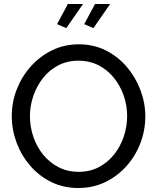

<svg xmlns="http://www.w3.org/2000/svg" viewBox="-20 -937 788 962"><path d="M39 -355Q39 -426 64.5 -490.5Q90 -555 135.5 -605.5Q181 -656 242 -685.5Q303 -715 375 -715Q450 -715 511 -684Q572 -653 616 -601Q660 -549 684 -485Q708 -421 708 -354Q708 -283 683 -218.5Q658 -154 612.5 -103.5Q567 -53 506 -24Q445 5 373 5Q298 5 237 -25Q176 -55 131.5 -106.5Q87 -158 63 -222.5Q39 -287 39 -355ZM374 -76Q431 -76 476 -100Q521 -124 552.5 -164Q584 -204 600.5 -254Q617 -304 617 -355Q617 -409 599.5 -459Q582 -509 549.5 -548.5Q517 -588 472.5 -610.5Q428 -633 374 -633Q317 -633 272 -609.5Q227 -586 195.5 -546Q164 -506 147 -456.5Q130 -407 130 -355Q130 -301 147.5 -250.5Q165 -200 197 -161Q229 -122 274 -99Q319 -76 374 -76ZM312 -796 266 -816 320 -917H396ZM456 -917H532L448 -796L402 -816Z"/></svg>

Font: YasnoRaleway Medium
Style: Regular
Weight: 500
Designer: Matt McInerney, Pablo Impallari, Rodrigo Fuenzalida
Foundry: Matt McInerney, Pablo Impallari, Rodrigo Fuenzalida
Version: Version 4.026